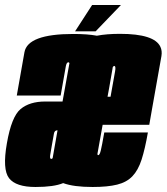

<svg xmlns="http://www.w3.org/2000/svg" viewBox="-45 -741 665 766"><path d="M96.5 5Q18.5 5 -8.8 -30Q-36 -65 -17.5 -169.5Q1 -276 37.2 -306Q73.5 -336 135 -336H204.5Q220 -422.5 232 -489Q231 -491 230 -492Q229 -492.5 227.5 -492.5Q220.5 -492.5 217.5 -476Q214.5 -459.5 197 -360H22Q39.5 -459.5 52.5 -532.5Q65.5 -605.5 247.5 -605.5Q304 -605.5 341.5 -598.5Q380.5 -606 433.5 -606Q571.5 -606 595 -554Q602.5 -538 599 -517Q583 -428 561 -303Q555.5 -271 550.5 -243H364.5L343.5 -126Q344.5 -123 346 -122Q346.5 -122 347 -122Q352.5 -122 357 -140Q361.5 -158 371 -212.5H545Q533.5 -146.5 519.8 -104Q506 -61.5 483.2 -37.8Q460.5 -14 422.5 -4.5Q384.5 5 324.5 5Q248.5 5 207 -10.5Q170 5 96.5 5ZM405 -473.5Q397.5 -430 390 -387.5L384 -355H396Q410.5 -435 414 -455.5Q417.5 -475 412.5 -477.5Q412 -478 411 -478Q408 -478 405 -473.5ZM165 -110Q173.5 -159.5 184.5 -221H183.5Q172.5 -221 170.2 -208Q168 -195 162 -162Q158 -140.5 155.5 -124Q153 -110 157.5 -107.5Q158 -107 159.5 -107Q162.5 -107 165 -110ZM254.5 -616 322.5 -721H437.5L336.5 -616Z"/></svg>

Font: Anybody UltraCondensed Black
Style: Italic
Weight: 900
Width: 1
Italic angle: -10°
Designer: Tyler Finck
Foundry: Etcetera Type Company
Version: Version 1.010; ttfautohint (v1.8.3) -l 8 -r 50 -G 200 -x 14 